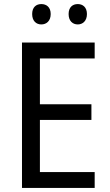

<svg xmlns="http://www.w3.org/2000/svg" viewBox="-20 -923 540 943"><path d="M138 -854C138 -820 158 -803 183 -803C208 -803 229 -820 229 -854C229 -888 208 -903 183 -903C158 -903 138 -888 138 -854ZM317 -854C317 -820 337 -803 362 -803C386 -803 407 -820 407 -854C407 -888 386 -903 362 -903C337 -903 317 -888 317 -854ZM445 0V-78H176V-334H429V-411H176V-636H445V-714H88V0Z"/></svg>

Font: Noto Sans Gurmukhi SemiCondensed
Style: Regular
Weight: 400
Width: 4
Designer: Jelle Bosma - Monotype Design Team
Foundry: Monotype Imaging Inc.
Version: Version 2.004